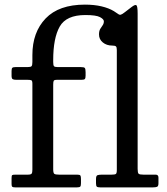

<svg xmlns="http://www.w3.org/2000/svg" viewBox="-20 -810 720 830"><path d="M210 -444C210 -452.3 210.8 -457.9 212.2 -460.8C213.8 -463.6 218.7 -465 227 -465H332C339.3 -465 344.2 -466.1 346.5 -468.2C348.8 -470.4 350 -475.3 350 -483V-498C350 -507.7 348.8 -513.8 346.5 -516.2C344.2 -518.8 338.5 -520 329.5 -520H230C221 -520 215.4 -521.3 213.2 -524C211.1 -526.7 210 -532.7 210 -542V-550C210 -613.7 219.4 -662.1 238.2 -695.2C257.1 -728.4 294 -745 349 -745C380 -745 401.1 -742 412.2 -736C423.4 -730 429 -724 429 -718C429 -711.3 427.2 -705.6 423.8 -700.8C420.2 -695.9 416.8 -690.6 413.2 -684.8C409.8 -678.9 408 -671 408 -661C408 -647 413.5 -635.5 424.5 -626.5C435.5 -617.5 449 -613 465 -613C473 -613 478.3 -611.8 481 -609.5C483.7 -607.2 485 -602 485 -594V-75C485 -65.7 483.6 -60 480.8 -58C477.9 -56 471.7 -55 462 -55H421C412.7 -55 406.2 -54.2 401.8 -52.8C397.2 -51.2 395 -45.7 395 -36V-18C395 -10.3 396.2 -5.4 398.5 -3.2C400.8 -1.1 405.7 0 413 0H641C649 0 655 -0.8 659 -2.5C663 -4.2 665 -9.3 665 -18V-42C665 -50.7 661 -55 653 -55H600C589 -55 582.1 -56.3 579.2 -59C576.4 -61.7 575 -68.7 575 -80V-751C575 -772.7 573.2 -784.8 569.5 -787.5C565.8 -790.2 558.7 -787.3 548 -779L520 -757.5C512 -751.2 506.1 -747.5 502.2 -746.5C498.4 -745.5 494.6 -746.5 490.8 -749.5C486.9 -752.5 480.7 -756.7 472 -762C457.7 -770.7 440 -777.5 419 -782.5C398 -787.5 374 -790 347 -790C272 -790 215.4 -770.1 177.2 -730.2C139.1 -690.4 120 -637.7 120 -572V-542C120 -532.7 118.8 -526.7 116.5 -524C114.2 -521.3 108.3 -520 99 -520H47C40.3 -520 35.8 -519 33.5 -517C31.2 -515 30 -510.3 30 -503V-483C30 -475 31.5 -470 34.5 -468C37.5 -466 42.7 -465 50 -465H98C106.7 -465 112.5 -464.3 115.5 -463C118.5 -461.7 120 -456.7 120 -448V-77C120 -68.7 119 -62.9 117 -59.8C115 -56.6 109.3 -55 100 -55H46.5C39.2 -55 34.6 -54.3 32.8 -53C30.9 -51.7 30 -47.3 30 -40V-14C30 -8 31.1 -4.2 33.2 -2.5C35.4 -0.8 39.7 0 46 0H313C320.3 0 325 -1.2 327 -3.5C329 -5.8 330 -10.7 330 -18V-36C330 -43.7 329.2 -48.8 327.5 -51.2C325.8 -53.8 321.3 -55 314 -55H236C225.7 -55 218.8 -56.1 215.2 -58.2C211.8 -60.4 210 -67 210 -78Z"/></svg>

Font: Besley*
Style: Regular
Weight: 400
Designer: Owen Earl
Foundry: indestructible type*
Version: Version 3.000; ttfautohint (v1.8.3)